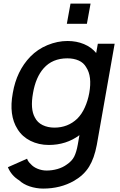

<svg xmlns="http://www.w3.org/2000/svg" viewBox="-20 -812 687 1096"><path d="M476 -676H361.5L382.5 -791.5H497ZM634.5 -562.5 532.5 15.5Q518 92 488.5 139.5Q458.5 188 403 220Q325.5 264.5 226 264.5Q206.5 264.5 187 261.2Q167.5 258 149.5 252Q131.5 246 116.2 237.2Q101 228.5 89.5 217.5Q45 190.5 25 142.5L134.5 94Q140 110.5 155 124Q170 141.5 195 151.5Q220 161.5 246 161.5Q277.5 161.5 308 152.8Q338.5 144 361.5 127Q390.5 107.5 403.5 82Q416.5 56 424 13.5L433.5 -40.5Q358 15.5 258.5 15.5Q230 15.5 203.5 9.5Q177 3.5 154 -8Q131 -19.5 112.2 -36.2Q93.5 -53 80 -75Q29.5 -154 53 -281Q74.5 -407 153 -488.5Q195 -531.5 251 -554.5Q308 -578 365.5 -578Q417 -578 459.5 -560.2Q502 -542.5 529 -509.5L538.5 -562.5ZM421 -134.5Q447 -160.5 464.2 -198.8Q481.5 -237 489.5 -281Q506.5 -376.5 472 -428Q457.5 -454 429.2 -466.5Q401 -479 364.5 -479Q279 -479 229 -422Q184 -371 168.5 -281Q152 -189.5 179 -141.5Q193.5 -112.5 223.2 -98Q253 -83.5 290.5 -83.5Q367.5 -83.5 421 -134.5Z"/></svg>

Font: Russisch Sans SemiBold
Style: Italic
Weight: 600
Width: 4
Italic angle: -10°
Designer: Michael Sharanda (font) & Cristiano Sobral (main changes)
Foundry: Michael Sharanda
Version: Version 2.00;September 8, 2020;FontCreator 13.0.0.2681 64-bi